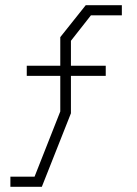

<svg xmlns="http://www.w3.org/2000/svg" viewBox="-20 -719 529 739"><path d="M20 -39H113L212 -290V-427H83V-466H212V-576L310 -699H449V-660H330L253 -562V-466H387V-427H253V-283L141 0H20Z"/></svg>

Font: Turret Road Light
Style: Regular
Weight: 300
Designer: Noponies
Foundry: Noponies
Version: Version 1.001; ttfautohint (v1.8)